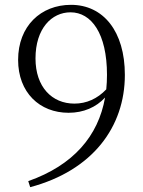

<svg xmlns="http://www.w3.org/2000/svg" viewBox="-20 -760 594 795"><path d="M105 15C364 -54 497 -235 497 -450C497 -630 408 -740 274 -740C149 -740 55 -652 55 -512C55 -377 144 -293 264 -293C326 -293 378 -316 415 -356C387 -197 284 -76 97 -10ZM420 -390C383 -351 338 -331 288 -331C195 -331 127 -400 127 -518C127 -642 194 -709 272 -709C358 -709 423 -622 423 -450C423 -430 422 -410 420 -390Z"/></svg>

Font: Noto Serif KR Light
Style: Regular
Weight: 300
Designer: Ryoko NISHIZUKA 西塚涼子 (kana & ideographs); Frank Grießhammer (Latin, Greek & Cyrillic); Wenlong ZHANG 张文龙 (bopomofo); San
Foundry: Adobe
Version: Version 2.001;hotconv 1.1.0;makeotfexe 2.6.0